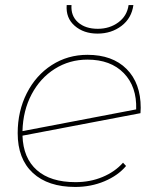

<svg xmlns="http://www.w3.org/2000/svg" viewBox="-20 -737 626 760"><path d="M537 -310 536 -289 69 -200Q72 -111 126 -63.5Q180 -16 279 -16Q337 -16 386 -36.5Q435 -57 467 -93L479 -80Q447 -42 393.5 -19.5Q340 3 278 3Q170 3 110 -52.5Q50 -108 50 -210Q50 -297 86 -368Q122 -439 185 -479.5Q248 -520 326 -520Q425 -520 481 -464Q537 -408 537 -310ZM69 -218 519 -304Q522 -394 470 -447.5Q418 -501 326 -501Q255 -501 197 -464.5Q139 -428 105 -363.5Q71 -299 69 -218ZM244 -717H263Q260 -674 289 -648.5Q318 -623 367 -623Q414 -623 448.5 -648.5Q483 -674 489 -717H508Q501 -665 461 -634.5Q421 -604 366 -604Q311 -604 275.5 -635Q240 -666 244 -717Z"/></svg>

Font: Montserrat Alternates Thin
Style: Italic
Weight: 250
Italic angle: -11.3°
Designer: Julieta Ulanovsky
Foundry: Julieta Ulanovsky
Version: Version 7.200